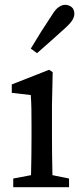

<svg xmlns="http://www.w3.org/2000/svg" viewBox="-20 -778 338 798"><path d="M35 0V-36L109 -50Q110 -88 110.5 -132Q111 -176 111 -210V-257Q111 -298 110.5 -325.5Q110 -353 108 -383L29 -392V-427L184 -488L199 -478L196 -342V-210Q196 -177 196.5 -132.5Q197 -88 198 -50L267 -36V0ZM108 -576Q150 -647 197 -717Q211 -740 224.5 -749Q238 -758 251 -758Q265 -758 277 -749Q289 -740 289 -720Q289 -710 282.5 -697.5Q276 -685 255 -665Q224 -637 194.5 -610.5Q165 -584 134 -557Z"/></svg>

Font: Source Serif Pro
Style: Regular
Weight: 400
Designer: Frank Grießhammer
Foundry: Adobe Systems Incorporated
Version: Version 3.001;hotconv 1.0.111;makeotfexe 2.5.65597